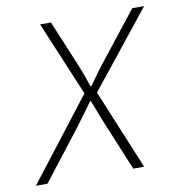

<svg xmlns="http://www.w3.org/2000/svg" viewBox="-76 -729 752 800"><g transform="rotate(-10 300.0 -329.5)"><path d="M12 0 278 -344 146 -659H192L274 -462Q283 -440 292.5 -414Q302 -388 308 -369H312Q320 -380 329.5 -393.5Q339 -407 348.5 -420Q358 -433 366.5 -444Q375 -455 380 -461L536 -659H586L330 -338L470 0H424L339 -205Q335 -214 330 -227Q325 -240 319.5 -254.5Q314 -269 308.5 -283Q303 -297 299 -307H295Q275 -279 256 -253.5Q237 -228 220 -205L61 0Z"/></g></svg>

Font: Source Code Pro Light
Style: Italic
Weight: 300
Italic angle: -11°
Monospace: yes
Designer: Paul D. Hunt, Teo Tuominen
Foundry: Adobe Systems Incorporated
Version: Version 1.050;PS 1.000;hotconv 16.6.51;makeotf.lib2.5.65220